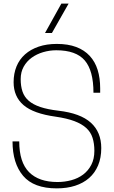

<svg xmlns="http://www.w3.org/2000/svg" viewBox="-20 -1030 627 1058"><path d="M293 8Q166 8 107.5 -61Q49 -130 49 -251H86Q86 -136 140 -81.5Q194 -27 297 -27Q336 -27 373 -37Q410 -47 438 -68Q466 -89 483 -121.5Q500 -154 500 -199Q500 -239 490 -270.5Q480 -302 455.5 -324.5Q431 -347 390 -362.5Q349 -378 287 -387Q164 -404 109.5 -451Q55 -498 55 -577Q55 -625 71 -664Q87 -703 118 -730.5Q149 -758 193 -773Q237 -788 293 -788Q355 -788 400 -771Q445 -754 474.5 -722Q504 -690 518 -645Q532 -600 532 -543V-519H495Q495 -641 447 -697Q399 -753 290 -753Q253 -753 217.5 -742.5Q182 -732 154.5 -712Q127 -692 110.5 -662.5Q94 -633 94 -594Q94 -555 104 -525.5Q114 -496 138 -475Q162 -454 202 -440.5Q242 -427 302 -420Q423 -406 480.5 -354Q538 -302 538 -214Q538 -160 520.5 -118.5Q503 -77 471 -49Q439 -21 394 -6.5Q349 8 293 8ZM266 -848H228L318 -1010H358Z"/></svg>

Font: Tanohe Sans ExtraLight
Style: Regular
Weight: 250
Designer: Village Type and Design LLC & Cristiano Sobral
Foundry: Cooper Hewitt Smithsonian Design Museum
Version: Version 1.00;September 29, 2021;FontCreator 13.0.0.2655 64-b